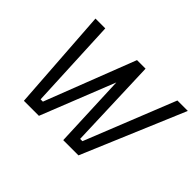

<svg xmlns="http://www.w3.org/2000/svg" viewBox="-139 -1019 1301 1301"><g transform="rotate(45 511.5 -368.5)"><path d="M189 0 138 -737H232L262 -87H284L536 -737H618L641 -87H663L923 -737H1023L712 0H566L544 -531L333 0Z"/></g></svg>

Font: Tomorrow
Style: Italic
Weight: 400
Italic angle: -10°
Designer: Tony de Marco, Monica Rizzolli
Foundry: Just in Type
Version: Version 2.002